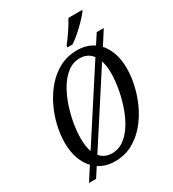

<svg xmlns="http://www.w3.org/2000/svg" viewBox="-229 -1054 1103 1225"><g transform="rotate(-30 323.0 -442.0)"><path d="M59 47 122 -51Q90 -84 71.5 -134.5Q53 -185 53 -253Q53 -311 68 -376Q83 -441 113 -503Q143 -565 186.5 -615Q230 -665 287.5 -695Q345 -725 416 -725Q449 -725 479.5 -716.5Q510 -708 536 -690L583 -762H635L570 -661Q599 -629 616.5 -580Q634 -531 634 -464Q634 -408 619.5 -343.5Q605 -279 576 -216.5Q547 -154 503.5 -102.5Q460 -51 402.5 -20Q345 11 273 11Q207 11 156 -22L111 47ZM155 -225Q155 -166 170 -125L496 -628Q463 -672 405 -672Q355 -672 315 -641.5Q275 -611 245 -561Q215 -511 195 -451.5Q175 -392 165 -332.5Q155 -273 155 -225ZM282 -43Q333 -43 373 -73.5Q413 -104 443 -154Q473 -204 492.5 -263.5Q512 -323 522 -382Q532 -441 532 -490Q532 -544 519 -583L195 -82Q212 -62 234 -52.5Q256 -43 282 -43ZM371 -771 374 -784Q398 -814 425 -854Q452 -894 472 -931H573L570 -921Q555 -901 527.5 -872.5Q500 -844 469 -816.5Q438 -789 410 -771Z"/></g></svg>

Font: Noto Serif Condensed
Style: Italic
Weight: 400
Width: 3
Italic angle: -12°
Designer: Monotype Design Team
Foundry: Monotype Imaging Inc.
Version: Version 2.014; ttfautohint (v1.8.4.7-5d5b)